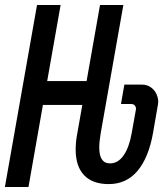

<svg xmlns="http://www.w3.org/2000/svg" viewBox="-42 -745 662 765"><path d="M105.5 -725H199.5L146 -422H303L356.5 -725H449.5L359 -213Q353.5 -180 353.5 -157Q353.5 -94 396 -94Q428.5 -94 450.8 -126.2Q473 -158.5 483 -216L499.5 -308.5Q501 -316 496.2 -323.2Q491.5 -330.5 481 -330.5H440L453.5 -408H522Q544 -408 559 -397.2Q574 -386.5 581.2 -370.5Q588.5 -354.5 588.5 -339Q588.5 -335.5 587.5 -329.5L567.5 -214Q550 -116.5 505.8 -64Q461.5 -11.5 391 -11.5Q327 -11.5 293.2 -46.8Q259.5 -82 259.5 -149Q259.5 -178.5 265 -208L286 -327H129L71.5 0H-22.5Z"/></svg>

Font: JuliaMono
Style: Italic
Weight: 400
Italic angle: -9°
Monospace: yes
Designer: cormullion
Foundry: corm
Version: Version 0.057; ttfautohint (v1.8.4)